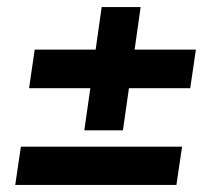

<svg xmlns="http://www.w3.org/2000/svg" viewBox="-20 -567 611 542"><path d="M533 -427 517 -318H344L327 -199H218L235 -318H62L78 -427H250L267 -547H377L360 -427ZM39 -153H494L478 -45H23Z"/></svg>

Font: Exo 2.0
Style: Bold Italic
Weight: 700
Italic angle: -8°
Designer: Natanael Gama
Version: Version 1.001;PS 001.001;hotconv 1.0.70;makeotf.lib2.5.58329